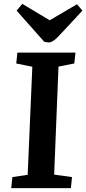

<svg xmlns="http://www.w3.org/2000/svg" viewBox="-20 -972 446 992"><path d="M65.9 -917 95.2 -952.1 236.8 -867.2 377.9 -950.2 405.8 -917 282.2 -784.2Q252.4 -752.9 232.9 -752.9Q221.7 -752.9 208 -756.8ZM147 -627 64 -644 69.8 -700.2H370.1L363.8 -644L282.2 -627.9L259.8 -69.8L352.1 -57.1L346.2 0H38.1L43.9 -57.1L123 -68.8Z"/></svg>

Font: Literata Book
Style: Bold Italic
Weight: 700
Italic angle: -3°
Designer: Latin by Veronika Burian and Jose Scaglione. Greek by Irene Vlachou. Cyrillic by Vera Evstafieva
Foundry: TypeTogether
Version: Version 1.003;PS 001.003;hotconv 1.0.88;makeotf.lib2.5.64775